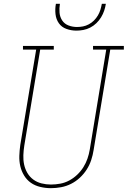

<svg xmlns="http://www.w3.org/2000/svg" viewBox="-20 -975 667 1003"><path d="M246 8Q218 8 190.5 1.5Q163 -5 141.5 -20Q120 -35 106 -58Q92 -81 86 -107Q80 -133 81 -161.5Q82 -190 86 -218L169 -716H100V-735H261V-716H190L107 -215Q103 -190 102 -164.5Q101 -139 106 -115.5Q111 -92 123 -71.5Q135 -51 154 -37Q173 -23 197 -17Q221 -11 246 -11Q270 -11 294.5 -15.5Q319 -20 341.5 -32Q364 -44 383 -62Q402 -80 415.5 -101.5Q429 -123 437 -146.5Q445 -170 449 -194L535 -716H466V-735H627V-716H556L469 -191Q465 -165 456.5 -139Q448 -113 433 -89.5Q418 -66 397 -46.5Q376 -27 351 -14.5Q326 -2 299 3Q272 8 246 8ZM379 -815Q352 -815 327 -824Q302 -833 287.5 -853.5Q273 -874 270 -901Q267 -928 272 -955H293Q289 -932 291 -909Q293 -886 305 -868Q317 -850 338 -842Q359 -834 382 -834Q398 -834 413.5 -837Q429 -840 444 -848Q459 -856 471 -868Q483 -880 491.5 -894.5Q500 -909 504.5 -924Q509 -939 512 -955H533Q530 -936 524 -918.5Q518 -901 508 -884.5Q498 -868 483.5 -854Q469 -840 451.5 -831Q434 -822 415.5 -818.5Q397 -815 379 -815Z"/></svg>

Font: Iosevka Etoile Thin Oblique
Style: Regular
Weight: 100
Italic angle: -9°
Designer: Belleve Invis
Foundry: Belleve Invis
Version: Version 15.5.2; ttfautohint (v1.8.4)